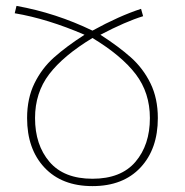

<svg xmlns="http://www.w3.org/2000/svg" viewBox="-20 -622 628 652"><path d="M321 -504Q383 -464 424.5 -427Q466 -390 491 -339Q516 -288 516 -221Q516 -116 457 -53Q398 10 294 10Q190 10 131 -53Q72 -116 72 -221Q72 -288 97 -339Q122 -390 163.5 -427Q205 -464 267 -504Q142 -558 30 -577L36 -602Q170 -578 294 -518Q385 -568 459 -592L466 -567Q407 -549 321 -504ZM99 -221Q99 -130 148 -72.5Q197 -15 294 -15Q391 -15 440 -72.5Q489 -130 489 -221Q489 -307 441 -370Q393 -433 294 -493Q195 -433 147 -370Q99 -307 99 -221Z"/></svg>

Font: Noto Sans Georgian Thin
Style: Regular
Weight: 250
Designer: Monotype Design team
Foundry: Monotype Imaging Inc.
Version: Version 1.000